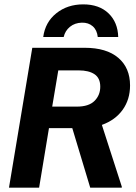

<svg xmlns="http://www.w3.org/2000/svg" viewBox="-20 -872 632 892"><path d="M21.7 0 130 -650H373.3Q475 -650 529.6 -603.3Q584.2 -556.7 584.2 -475Q584.2 -410 550 -362.1Q515.8 -314.2 453.3 -291.7L545.8 -5V0H399.2L315.8 -276.7H207.5L161.7 0ZM222.5 -376.7H337.5Q392.5 -376.7 419.2 -403.3Q445.8 -430 445.8 -469.2Q445.8 -509.2 419.2 -527.1Q392.5 -545 345.8 -545H250.8ZM180.8 -700Q190 -769.2 241.7 -810.4Q293.3 -851.7 366.7 -851.7Q440.8 -851.7 484.2 -810Q527.5 -768.3 529.2 -700H434.2Q430.8 -732.5 410.8 -750Q390.8 -767.5 360 -766.7Q327.5 -765.8 305 -747.5Q282.5 -729.2 275.8 -700Z"/></svg>

Font: Familjen Grotesk
Style: Bold Italic
Weight: 700
Italic angle: -9.46201°
Designer: Anders Wikstroem, Jonas Baeckman, Matilda Gysing, Kristian Moeller
Foundry: Familjen STHLM AB
Version: Version 2.002; ttfautohint (v1.8.4.7-5d5b)